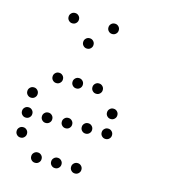

<svg xmlns="http://www.w3.org/2000/svg" viewBox="-112 -865 823 931"><g transform="rotate(15 300.0 -400.0)"><path d="M149 -776Q139 -776 131.5 -768.5Q124 -761 124 -751V-749Q124 -739 131.5 -731.5Q139 -724 149 -724H151Q161 -724 168.5 -731.5Q176 -739 176 -749V-751Q176 -761 168.5 -768.5Q161 -776 151 -776ZM349 -776Q339 -776 331.5 -768.5Q324 -761 324 -751V-749Q324 -739 331.5 -731.5Q339 -724 349 -724H351Q361 -724 368.5 -731.5Q376 -739 376 -749V-751Q376 -761 368.5 -768.5Q361 -776 351 -776ZM249 -676Q239 -676 231.5 -668.5Q224 -661 224 -651V-649Q224 -639 231.5 -631.5Q239 -624 249 -624H251Q261 -624 268.5 -631.5Q276 -639 276 -649V-651Q276 -661 268.5 -668.5Q261 -676 251 -676ZM149 -476Q139 -476 131.5 -468.5Q124 -461 124 -451V-449Q124 -439 131.5 -431.5Q139 -424 149 -424H151Q161 -424 168.5 -431.5Q176 -439 176 -449V-451Q176 -461 168.5 -468.5Q161 -476 151 -476ZM249 -476Q239 -476 231.5 -468.5Q224 -461 224 -451V-449Q224 -439 231.5 -431.5Q239 -424 249 -424H251Q261 -424 268.5 -431.5Q276 -439 276 -449V-451Q276 -461 268.5 -468.5Q261 -476 251 -476ZM349 -476Q339 -476 331.5 -468.5Q324 -461 324 -451V-449Q324 -439 331.5 -431.5Q339 -424 349 -424H351Q361 -424 368.5 -431.5Q376 -439 376 -449V-451Q376 -461 368.5 -468.5Q361 -476 351 -476ZM49 -376Q39 -376 31.5 -368.5Q24 -361 24 -351V-349Q24 -339 31.5 -331.5Q39 -324 49 -324H51Q61 -324 68.5 -331.5Q76 -339 76 -349V-351Q76 -361 68.5 -368.5Q61 -376 51 -376ZM449 -376Q439 -376 431.5 -368.5Q424 -361 424 -351V-349Q424 -339 431.5 -331.5Q439 -324 449 -324H451Q461 -324 468.5 -331.5Q476 -339 476 -349V-351Q476 -361 468.5 -368.5Q461 -376 451 -376ZM49 -276Q39 -276 31.5 -268.5Q24 -261 24 -251V-249Q24 -239 31.5 -231.5Q39 -224 49 -224H51Q61 -224 68.5 -231.5Q76 -239 76 -249V-251Q76 -261 68.5 -268.5Q61 -276 51 -276ZM149 -276Q139 -276 131.5 -268.5Q124 -261 124 -251V-249Q124 -239 131.5 -231.5Q139 -224 149 -224H151Q161 -224 168.5 -231.5Q176 -239 176 -249V-251Q176 -261 168.5 -268.5Q161 -276 151 -276ZM249 -276Q239 -276 231.5 -268.5Q224 -261 224 -251V-249Q224 -239 231.5 -231.5Q239 -224 249 -224H251Q261 -224 268.5 -231.5Q276 -239 276 -249V-251Q276 -261 268.5 -268.5Q261 -276 251 -276ZM349 -276Q339 -276 331.5 -268.5Q324 -261 324 -251V-249Q324 -239 331.5 -231.5Q339 -224 349 -224H351Q361 -224 368.5 -231.5Q376 -239 376 -249V-251Q376 -261 368.5 -268.5Q361 -276 351 -276ZM449 -276Q439 -276 431.5 -268.5Q424 -261 424 -251V-249Q424 -239 431.5 -231.5Q439 -224 449 -224H451Q461 -224 468.5 -231.5Q476 -239 476 -249V-251Q476 -261 468.5 -268.5Q461 -276 451 -276ZM49 -176Q39 -176 31.5 -168.5Q24 -161 24 -151V-149Q24 -139 31.5 -131.5Q39 -124 49 -124H51Q61 -124 68.5 -131.5Q76 -139 76 -149V-151Q76 -161 68.5 -168.5Q61 -176 51 -176ZM149 -76Q139 -76 131.5 -68.5Q124 -61 124 -51V-49Q124 -39 131.5 -31.5Q139 -24 149 -24H151Q161 -24 168.5 -31.5Q176 -39 176 -49V-51Q176 -61 168.5 -68.5Q161 -76 151 -76ZM249 -76Q239 -76 231.5 -68.5Q224 -61 224 -51V-49Q224 -39 231.5 -31.5Q239 -24 249 -24H251Q261 -24 268.5 -31.5Q276 -39 276 -49V-51Q276 -61 268.5 -68.5Q261 -76 251 -76ZM349 -76Q339 -76 331.5 -68.5Q324 -61 324 -51V-49Q324 -39 331.5 -31.5Q339 -24 349 -24H351Q361 -24 368.5 -31.5Q376 -39 376 -49V-51Q376 -61 368.5 -68.5Q361 -76 351 -76Z"/></g></svg>

Font: Doto Rounded
Style: Regular
Weight: 400
Monospace: yes
Version: Version 1.000